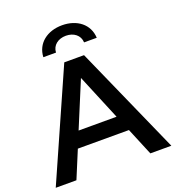

<svg xmlns="http://www.w3.org/2000/svg" viewBox="-165 -1043 1069 1169"><g transform="rotate(-20 369.5 -458.5)"><path d="M-5 0H129L203 -178H534L608 0H744L433 -700H305ZM196 -773H278C280 -820 319 -849 369 -849C419 -849 458 -820 460 -773H542C538 -862 465 -917 369 -917C273 -917 200 -862 196 -773ZM245 -280 368 -576 491 -280Z"/></g></svg>

Font: Chess Sans SemiBold
Style: Regular
Weight: 600
Designer: Wolf Bōese
Foundry: Wolf Bōese
Version: Version 7.223;Glyphs 3.3 (3306)